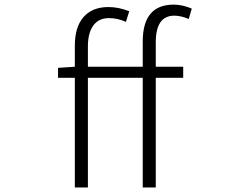

<svg xmlns="http://www.w3.org/2000/svg" viewBox="-20 -828 1040 848"><path d="M827.1 -790 813.5 -744.1Q779.3 -758.8 750 -758.8Q668 -758.8 668 -641.6V-533.2H789.1V-484.4H668V0H610.4V-484.4H368.2V0H310.5V-484.4H236.3V-528.3L310.5 -533.2V-626Q310.5 -709 349.1 -752.9Q387.7 -796.9 459 -796.9Q503.9 -796.9 550.8 -778.3L536.1 -731.4Q500 -748 460.9 -748Q416 -748 392.1 -715.3Q368.2 -682.6 368.2 -622.1V-533.2H610.4V-644.5Q610.4 -807.6 747.1 -807.6Q785.2 -807.6 827.1 -790Z"/></svg>

Font: Gen Shin Gothic Monospace Light
Style: Regular
Weight: 300
Designer: [Source Han Sans]
Ryoko NISHIZUKA  (kana & ideographs); Paul D. Hunt (Latin, Greek & Cyrillic); Wenlong ZHANG  (bopomofo
Version: Version 1.002.20150607